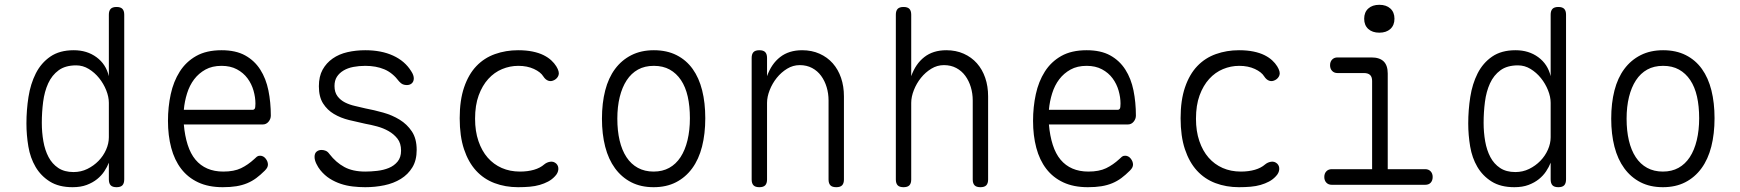

<svg xmlns="http://www.w3.org/2000/svg" viewBox="-20 -769 7240 799"><path d="M465 10Q448 10 440.5 2Q433 -6 433 -23V-92Q426 -74 414 -56Q402 -38 384 -23.5Q366 -9 341 0.5Q316 10 282 10Q225 10 187.5 -13.5Q150 -37 128 -74.5Q106 -112 98 -159.5Q90 -207 90 -255Q90 -311 98.5 -365.5Q107 -420 129 -463.5Q151 -507 189.5 -533.5Q228 -560 287 -560Q342 -560 381.5 -531Q421 -502 433 -452V-708Q433 -724 440.5 -732Q448 -740 465 -740Q482 -740 489.5 -732Q497 -724 497 -708V-23Q497 -6 489.5 2Q482 10 465 10ZM286 -53Q317 -53 343.5 -66Q370 -79 390 -99.5Q410 -120 421.5 -146Q433 -172 433 -198V-341Q433 -366 422 -393.5Q411 -421 392.5 -444Q374 -467 349.5 -482Q325 -497 297 -497Q252 -497 224 -476.5Q196 -456 180.5 -422Q165 -388 159.5 -345Q154 -302 154 -258Q154 -218 160.5 -181Q167 -144 182 -115.5Q197 -87 222.5 -70Q248 -53 286 -53Z M1062 -121Q1076 -121 1085.5 -109Q1095 -97 1095 -84Q1095 -78 1092 -72Q1089 -66 1082 -59Q1064 -41 1046.5 -28Q1029 -15 1008.5 -6.5Q988 2 963.5 6Q939 10 907 10Q848 10 805 -10Q762 -30 734 -66.5Q706 -103 692.5 -154Q679 -205 679 -266Q679 -324 690.5 -377Q702 -430 728 -471Q754 -512 796.5 -536Q839 -560 902 -560Q961 -560 1000 -538.5Q1039 -517 1063 -479.5Q1087 -442 1097 -392.5Q1107 -343 1107 -288Q1107 -274 1097.5 -262.5Q1088 -251 1073 -251H745Q749 -204 761 -166.5Q773 -129 793.5 -104.5Q814 -80 843 -67.5Q872 -55 909 -55Q954 -55 983 -69Q1012 -83 1038 -107Q1044 -113 1049 -117Q1054 -121 1062 -121ZM745 -312H1032Q1037 -312 1040 -316.5Q1043 -321 1043 -338Q1043 -364 1035 -392Q1027 -420 1010 -443Q993 -466 966 -480.5Q939 -495 902 -495Q863 -495 835 -479.5Q807 -464 788 -439Q769 -414 758.5 -380.5Q748 -347 745 -312Z M1500 10Q1474 10 1448 7Q1422 4 1398 -4Q1374 -12 1352.5 -25.5Q1331 -39 1313 -61Q1304 -72 1296.5 -87.5Q1289 -103 1289 -116Q1289 -131 1297.5 -138Q1306 -145 1318 -145Q1327 -145 1335.5 -141.5Q1344 -138 1351 -128Q1378 -93 1413 -74Q1448 -55 1500 -55Q1523 -55 1549.5 -58Q1576 -61 1598 -70Q1620 -79 1634.5 -96.5Q1649 -114 1649 -142Q1649 -173 1634 -192Q1619 -211 1597 -223.5Q1575 -236 1549 -243Q1523 -250 1500 -254Q1467 -261 1432.5 -269.5Q1398 -278 1370 -294.5Q1342 -311 1324.5 -338.5Q1307 -366 1307 -410Q1307 -451 1322.5 -479Q1338 -507 1364.5 -525.5Q1391 -544 1426 -552Q1461 -560 1500 -560Q1567 -560 1616 -537.5Q1665 -515 1691 -473Q1697 -464 1699.5 -456.5Q1702 -449 1702 -443Q1702 -430 1694 -422.5Q1686 -415 1673 -415Q1664 -415 1656.5 -418Q1649 -421 1641 -430Q1614 -466 1579.5 -480.5Q1545 -495 1500 -495Q1474 -495 1450.5 -490.5Q1427 -486 1409.5 -475.5Q1392 -465 1382 -449.5Q1372 -434 1372 -411Q1372 -385 1384.5 -368.5Q1397 -352 1416 -342.5Q1435 -333 1457.5 -328Q1480 -323 1500 -318Q1537 -311 1574.5 -300.5Q1612 -290 1643 -271Q1674 -252 1694 -222Q1714 -192 1714 -145Q1714 -102 1696 -72.5Q1678 -43 1648 -24.5Q1618 -6 1579.5 2Q1541 10 1500 10Z M1893 -277Q1893 -352 1911.5 -406Q1930 -460 1962.5 -494Q1995 -528 2040 -544Q2085 -560 2136 -560Q2170 -560 2196.5 -554.5Q2223 -549 2242 -539.5Q2261 -530 2274 -518Q2287 -506 2295 -493Q2309 -470 2304.5 -456.5Q2300 -443 2287 -436Q2274 -429 2262 -433Q2250 -437 2241 -451Q2230 -469 2202 -482Q2174 -495 2137 -495Q2102 -495 2069.5 -481.5Q2037 -468 2012 -440.5Q1987 -413 1972 -372Q1957 -331 1957 -275Q1957 -223 1971 -182Q1985 -141 2009.5 -113Q2034 -85 2068 -70Q2102 -55 2144 -55Q2176 -55 2202 -62.5Q2228 -70 2245 -85Q2256 -94 2270 -96Q2284 -98 2295 -88Q2300 -83 2302 -77Q2304 -71 2303.5 -64Q2303 -57 2299.5 -49.5Q2296 -42 2289 -35Q2277 -22 2261 -13.5Q2245 -5 2226 0.5Q2207 6 2184.5 8Q2162 10 2136 10Q2083 10 2038 -7Q1993 -24 1961 -59Q1929 -94 1911 -148Q1893 -202 1893 -277Z M2700 10Q2647 10 2607 -10.5Q2567 -31 2539.5 -68.5Q2512 -106 2498.5 -158.5Q2485 -211 2485 -275Q2485 -340 2498.5 -392.5Q2512 -445 2539.5 -482Q2567 -519 2607.5 -539.5Q2648 -560 2701 -560Q2755 -560 2795.5 -539.5Q2836 -519 2862.5 -482Q2889 -445 2902 -393Q2915 -341 2915 -277Q2915 -212 2901.5 -159Q2888 -106 2860.5 -68.5Q2833 -31 2793 -10.5Q2753 10 2700 10ZM2700 -55Q2737 -55 2765 -70.5Q2793 -86 2812 -115Q2831 -144 2841 -185.5Q2851 -227 2851 -277Q2851 -327 2842 -367Q2833 -407 2814 -435.5Q2795 -464 2767 -479.5Q2739 -495 2701 -495Q2663 -495 2635 -479.5Q2607 -464 2588 -435Q2569 -406 2559 -365.5Q2549 -325 2549 -275Q2549 -225 2558.5 -184.5Q2568 -144 2587 -115Q2606 -86 2634.5 -70.5Q2663 -55 2700 -55Z M3172 -341V-22Q3172 -6 3164.5 2Q3157 10 3140 10Q3123 10 3115.5 2Q3108 -6 3108 -22V-528Q3108 -544 3115.5 -552Q3123 -560 3140 -560Q3157 -560 3164.5 -552Q3172 -544 3172 -528V-452Q3190 -503 3226.5 -531.5Q3263 -560 3318 -560Q3358 -560 3390.5 -545.5Q3423 -531 3445.5 -505.5Q3468 -480 3480 -445Q3492 -410 3492 -368V-22Q3492 -6 3484.5 2Q3477 10 3460 10Q3443 10 3435.5 2Q3428 -6 3428 -22V-351Q3428 -380 3420 -406.5Q3412 -433 3397 -453.5Q3382 -474 3359.5 -486Q3337 -498 3308 -498Q3280 -498 3255.5 -483Q3231 -468 3212.5 -445Q3194 -422 3183 -394Q3172 -366 3172 -341Z M3772 -341V-22Q3772 -6 3764.5 2Q3757 10 3740 10Q3723 10 3715.5 2Q3708 -6 3708 -22V-708Q3708 -724 3715.5 -732Q3723 -740 3740 -740Q3757 -740 3764.5 -732Q3772 -724 3772 -708V-452Q3790 -503 3826.5 -531.5Q3863 -560 3918 -560Q3958 -560 3990.5 -545.5Q4023 -531 4045.5 -505.5Q4068 -480 4080 -445Q4092 -410 4092 -368V-22Q4092 -6 4084.5 2Q4077 10 4060 10Q4043 10 4035.5 2Q4028 -6 4028 -22V-351Q4028 -380 4020 -406.5Q4012 -433 3997 -453.5Q3982 -474 3959.5 -486Q3937 -498 3908 -498Q3880 -498 3855.5 -483Q3831 -468 3812.5 -445Q3794 -422 3783 -394Q3772 -366 3772 -341Z M4662 -121Q4676 -121 4685.5 -109Q4695 -97 4695 -84Q4695 -78 4692 -72Q4689 -66 4682 -59Q4664 -41 4646.5 -28Q4629 -15 4608.5 -6.5Q4588 2 4563.5 6Q4539 10 4507 10Q4448 10 4405 -10Q4362 -30 4334 -66.5Q4306 -103 4292.5 -154Q4279 -205 4279 -266Q4279 -324 4290.5 -377Q4302 -430 4328 -471Q4354 -512 4396.5 -536Q4439 -560 4502 -560Q4561 -560 4600 -538.5Q4639 -517 4663 -479.5Q4687 -442 4697 -392.5Q4707 -343 4707 -288Q4707 -274 4697.5 -262.5Q4688 -251 4673 -251H4345Q4349 -204 4361 -166.5Q4373 -129 4393.5 -104.5Q4414 -80 4443 -67.5Q4472 -55 4509 -55Q4554 -55 4583 -69Q4612 -83 4638 -107Q4644 -113 4649 -117Q4654 -121 4662 -121ZM4345 -312H4632Q4637 -312 4640 -316.5Q4643 -321 4643 -338Q4643 -364 4635 -392Q4627 -420 4610 -443Q4593 -466 4566 -480.5Q4539 -495 4502 -495Q4463 -495 4435 -479.5Q4407 -464 4388 -439Q4369 -414 4358.5 -380.5Q4348 -347 4345 -312Z M4893 -277Q4893 -352 4911.5 -406Q4930 -460 4962.5 -494Q4995 -528 5040 -544Q5085 -560 5136 -560Q5170 -560 5196.5 -554.5Q5223 -549 5242 -539.5Q5261 -530 5274 -518Q5287 -506 5295 -493Q5309 -470 5304.5 -456.5Q5300 -443 5287 -436Q5274 -429 5262 -433Q5250 -437 5241 -451Q5230 -469 5202 -482Q5174 -495 5137 -495Q5102 -495 5069.5 -481.5Q5037 -468 5012 -440.5Q4987 -413 4972 -372Q4957 -331 4957 -275Q4957 -223 4971 -182Q4985 -141 5009.5 -113Q5034 -85 5068 -70Q5102 -55 5144 -55Q5176 -55 5202 -62.5Q5228 -70 5245 -85Q5256 -94 5270 -96Q5284 -98 5295 -88Q5300 -83 5302 -77Q5304 -71 5303.5 -64Q5303 -57 5299.5 -49.5Q5296 -42 5289 -35Q5277 -22 5261 -13.5Q5245 -5 5226 0.5Q5207 6 5184.5 8Q5162 10 5136 10Q5083 10 5038 -7Q4993 -24 4961 -59Q4929 -94 4911 -148Q4893 -202 4893 -277Z M5911 -65Q5925 -65 5933.5 -56Q5942 -47 5942 -32.5Q5942 -18 5934 -9Q5926 0 5911 0H5522Q5508 0 5499.5 -9Q5491 -18 5491 -32.5Q5491 -47 5499.5 -56Q5508 -65 5522 -65H5690V-432Q5690 -449 5681.5 -457Q5673 -465 5656 -465H5546Q5532 -465 5523.5 -474Q5515 -483 5515 -497.5Q5515 -512 5523.5 -521Q5532 -530 5546 -530H5687Q5721 -530 5738 -513.5Q5755 -497 5755 -463V-65ZM5720 -633Q5691 -633 5674 -648.5Q5657 -664 5657 -691Q5657 -718 5674 -733.5Q5691 -749 5720 -749Q5749 -749 5766 -733.5Q5783 -718 5783 -691Q5783 -664 5766 -648.5Q5749 -633 5720 -633Z M6465 10Q6448 10 6440.5 2Q6433 -6 6433 -23V-92Q6426 -74 6414 -56Q6402 -38 6384 -23.5Q6366 -9 6341 0.5Q6316 10 6282 10Q6225 10 6187.5 -13.5Q6150 -37 6128 -74.5Q6106 -112 6098 -159.5Q6090 -207 6090 -255Q6090 -311 6098.5 -365.5Q6107 -420 6129 -463.5Q6151 -507 6189.5 -533.5Q6228 -560 6287 -560Q6342 -560 6381.5 -531Q6421 -502 6433 -452V-708Q6433 -724 6440.5 -732Q6448 -740 6465 -740Q6482 -740 6489.5 -732Q6497 -724 6497 -708V-23Q6497 -6 6489.5 2Q6482 10 6465 10ZM6286 -53Q6317 -53 6343.5 -66Q6370 -79 6390 -99.5Q6410 -120 6421.5 -146Q6433 -172 6433 -198V-341Q6433 -366 6422 -393.5Q6411 -421 6392.5 -444Q6374 -467 6349.5 -482Q6325 -497 6297 -497Q6252 -497 6224 -476.5Q6196 -456 6180.5 -422Q6165 -388 6159.5 -345Q6154 -302 6154 -258Q6154 -218 6160.5 -181Q6167 -144 6182 -115.5Q6197 -87 6222.5 -70Q6248 -53 6286 -53Z M6900 10Q6847 10 6807 -10.5Q6767 -31 6739.5 -68.5Q6712 -106 6698.5 -158.5Q6685 -211 6685 -275Q6685 -340 6698.5 -392.5Q6712 -445 6739.5 -482Q6767 -519 6807.5 -539.5Q6848 -560 6901 -560Q6955 -560 6995.5 -539.5Q7036 -519 7062.5 -482Q7089 -445 7102 -393Q7115 -341 7115 -277Q7115 -212 7101.5 -159Q7088 -106 7060.5 -68.5Q7033 -31 6993 -10.5Q6953 10 6900 10ZM6900 -55Q6937 -55 6965 -70.5Q6993 -86 7012 -115Q7031 -144 7041 -185.5Q7051 -227 7051 -277Q7051 -327 7042 -367Q7033 -407 7014 -435.5Q6995 -464 6967 -479.5Q6939 -495 6901 -495Q6863 -495 6835 -479.5Q6807 -464 6788 -435Q6769 -406 6759 -365.5Q6749 -325 6749 -275Q6749 -225 6758.5 -184.5Q6768 -144 6787 -115Q6806 -86 6834.5 -70.5Q6863 -55 6900 -55Z"/></svg>

Font: Maple Mono ExtraLight
Style: Regular
Weight: 275
Monospace: yes
Designer: subframe7536
Version: Version 7.000